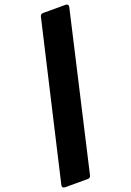

<svg xmlns="http://www.w3.org/2000/svg" viewBox="-251 -1024 877 1289"><g transform="rotate(-20 187.0 -379.0)"><path d="M216 -937 -42 174C-45 187 -38 196 -24 196H139C151 196 158 190 161 179L417 -932C420 -945 413 -954 399 -954H238C226 -954 219 -948 216 -937Z"/></g></svg>

Font: Malmofest Black-Rounded
Style: Regular
Weight: 800
Designer: Jonny Pinhorn (Poppins), Kolossal
Version: Version 1.004;Glyphs 3.1.2 (3151)